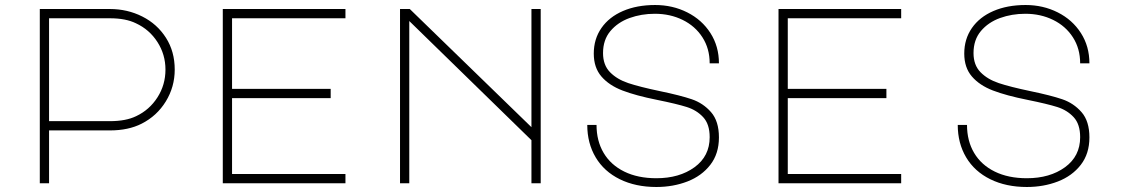

<svg xmlns="http://www.w3.org/2000/svg" viewBox="-20 -732 4480 767"><path d="M176 0H139V-696H419Q489 -696 548.5 -666Q608 -636 643 -581Q678 -526 678 -454Q678 -385 642.5 -327Q607 -269 546 -238Q493 -211 419 -211H176ZM176 -248H419Q483 -248 524 -268Q577 -293 609 -343Q641 -393 641 -454Q641 -514 609 -564Q577 -614 523 -639Q482 -659 419 -659H176Z M870 -696H1360V-659H907V-377H1301V-340H907V-37H1360V0H870Z M1578 0V-696H1617L2103 -224V-696H2140V0H2103V-172L1615 -648V0Z M2352 -518Q2352 -576 2382.5 -620Q2413 -664 2468.5 -688Q2524 -712 2597 -712Q2667 -712 2725.5 -682.5Q2784 -653 2818 -600Q2852 -547 2852 -479H2815Q2815 -538 2786 -583Q2757 -628 2707 -652.5Q2657 -677 2596 -677Q2542 -677 2495 -660Q2448 -643 2418.5 -608Q2389 -573 2389 -520Q2389 -472 2417 -443.5Q2445 -415 2490 -400Q2535 -385 2616 -368Q2698 -351 2743.5 -335.5Q2789 -320 2820.5 -284Q2852 -248 2852 -183Q2852 -118 2817.5 -73.5Q2783 -29 2726 -7Q2669 15 2602 15Q2519 15 2456 -16Q2393 -47 2359.5 -103.5Q2326 -160 2326 -233H2363Q2363 -169 2391.5 -121Q2420 -73 2474 -46.5Q2528 -20 2602 -20Q2694 -20 2754.5 -64Q2815 -108 2815 -184Q2815 -236 2789 -264Q2763 -292 2723.5 -304.5Q2684 -317 2605 -333Q2520 -350 2466.5 -370.5Q2413 -391 2382.5 -426.5Q2352 -462 2352 -518Z M3090 -696H3580V-659H3127V-377H3521V-340H3127V-37H3580V0H3090Z M3832 -518Q3832 -576 3862.5 -620Q3893 -664 3948.5 -688Q4004 -712 4077 -712Q4147 -712 4205.5 -682.5Q4264 -653 4298 -600Q4332 -547 4332 -479H4295Q4295 -538 4266 -583Q4237 -628 4187 -652.5Q4137 -677 4076 -677Q4022 -677 3975 -660Q3928 -643 3898.5 -608Q3869 -573 3869 -520Q3869 -472 3897 -443.5Q3925 -415 3970 -400Q4015 -385 4096 -368Q4178 -351 4223.5 -335.5Q4269 -320 4300.5 -284Q4332 -248 4332 -183Q4332 -118 4297.5 -73.5Q4263 -29 4206 -7Q4149 15 4082 15Q3999 15 3936 -16Q3873 -47 3839.5 -103.5Q3806 -160 3806 -233H3843Q3843 -169 3871.5 -121Q3900 -73 3954 -46.5Q4008 -20 4082 -20Q4174 -20 4234.5 -64Q4295 -108 4295 -184Q4295 -236 4269 -264Q4243 -292 4203.5 -304.5Q4164 -317 4085 -333Q4000 -350 3946.5 -370.5Q3893 -391 3862.5 -426.5Q3832 -462 3832 -518Z"/></svg>

Font: M Major Mono Display
Style: Regular
Weight: 400
Designer: Emre Parlak
Foundry: Emre Parlak
Version: Version 2.000; ttfautohint (v1.8) -l 8 -r 50 -G 200 -x 14 -D